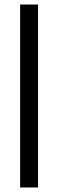

<svg xmlns="http://www.w3.org/2000/svg" viewBox="-20 -828 256 848"><path d="M69 -808H148V0H69Z"/></svg>

Font: Encode Sans Condensed
Style: Regular
Weight: 400
Designer: Pablo Impallari, Andres Torresi
Foundry: Pablo Impallari, Andres Torresi
Version: Version 1.000; ttfautohint (v1.00) -l 8 -r 50 -G 200 -x 14 -